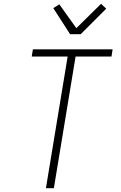

<svg xmlns="http://www.w3.org/2000/svg" viewBox="-20 -996 640 1016"><path d="M223 0 338 -697H148L154 -735H576L570 -697H380L265 0ZM351 -815 262 -953 294 -973 384 -847 515 -976 542 -950 407 -815Z"/></svg>

Font: Iosevka Extralight Extended
Style: Italic
Weight: 200
Width: 7
Italic angle: -9°
Monospace: yes
Designer: Belleve Invis
Foundry: Belleve Invis
Version: Version 32.5.0; ttfautohint (v1.8.4)